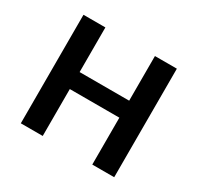

<svg xmlns="http://www.w3.org/2000/svg" viewBox="-120 -671 836 812"><g transform="rotate(30 298.0 -265.0)"><path d="M70 -530V0H177V-229H419V0H526V-530H419V-312H177V-530Z"/></g></svg>

Font: Cheyenne Sans Medium
Style: Regular
Weight: 500
Designer: The Public Sans project authors (U.S. Web Design System), Libre Franklin designed by Pablo Impallari and Rodrigo Fuenzal
Foundry: The Cheyenne Sans Project Authors
Version: Version 2.007